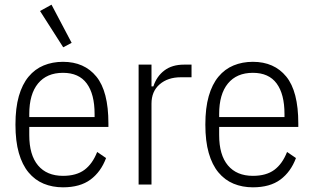

<svg xmlns="http://www.w3.org/2000/svg" viewBox="-20 -788 1340 820"><path d="M249 12Q204 12 166.5 -3.5Q129 -19 102 -51.5Q75 -84 60.5 -134.5Q46 -185 46 -256Q46 -327 60.5 -377.5Q75 -428 102 -460.5Q129 -493 166.5 -508.5Q204 -524 249 -524Q340 -524 391.5 -461Q443 -398 443 -261V-246H105V-211Q105 -126 142.5 -81.5Q180 -37 249 -37Q306 -37 340.5 -62.5Q375 -88 395 -139L433 -113Q411 -54 366.5 -21Q322 12 249 12ZM249 -477Q180 -477 142.5 -431.5Q105 -386 105 -301V-288H384V-301Q384 -386 350.5 -431.5Q317 -477 249 -477ZM151 -741 200 -768 286 -605 250 -586Z M572 0V-512H627V-419H635Q649 -462 682 -487Q715 -512 766 -512H798V-458H752Q697 -458 662 -428Q627 -398 627 -345V0Z M1060 12Q1015 12 977.5 -3.5Q940 -19 913 -51.5Q886 -84 871.5 -134.5Q857 -185 857 -256Q857 -327 871.5 -377.5Q886 -428 913 -460.5Q940 -493 977.5 -508.5Q1015 -524 1060 -524Q1151 -524 1202.5 -461Q1254 -398 1254 -261V-246H916V-211Q916 -126 953.5 -81.5Q991 -37 1060 -37Q1117 -37 1151.5 -62.5Q1186 -88 1206 -139L1244 -113Q1222 -54 1177.5 -21Q1133 12 1060 12ZM1060 -477Q991 -477 953.5 -431.5Q916 -386 916 -301V-288H1195V-301Q1195 -386 1161.5 -431.5Q1128 -477 1060 -477Z"/></svg>

Font: IBM Plex Sans Cond Light
Style: Regular
Weight: 300
Width: 3
Designer: Mike Abbink, Paul van der Laan, Pieter van Rosmalen
Foundry: Bold Monday
Version: Version 1.3